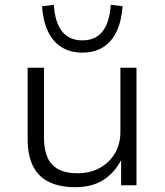

<svg xmlns="http://www.w3.org/2000/svg" viewBox="-20 -771 686 799"><path d="M293 8Q231 8 186.5 -12.5Q142 -33 118.5 -77.5Q95 -122 95 -194V-489H163V-198Q163 -148 178 -115Q193 -82 224 -66Q255 -50 302 -50Q356 -50 396 -72.5Q436 -95 458.5 -133.5Q481 -172 481 -221V-489H548V0H484V-115H489Q463 -58 414.5 -25Q366 8 293 8ZM323 -552Q273 -552 236.5 -574.5Q200 -597 179.5 -640.5Q159 -684 155 -745L204 -751Q209 -677 238.5 -640Q268 -603 323 -603Q377 -603 406.5 -640Q436 -677 441 -751L490 -745Q486 -684 465.5 -640.5Q445 -597 409 -574.5Q373 -552 323 -552Z"/></svg>

Font: Nunito Sans 10pt SemiExpanded Light
Style: Regular
Weight: 300
Width: 6
Designer: Vernon Adams
Foundry: Vernon Adams
Version: Version 3.101;gftools[0.9.27]